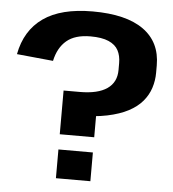

<svg xmlns="http://www.w3.org/2000/svg" viewBox="-51 -757 726 805"><g transform="rotate(5 311.5 -355.0)"><path d="M594 -477Q594 -444 584 -413Q574 -382 552 -356Q530 -330 494 -311Q458 -292 405.5 -281Q353 -270 282 -270L359 -324V-185H214V-369H282Q358 -369 397 -396Q436 -423 436 -475V-504Q436 -535 424 -557.5Q412 -580 383.5 -592.5Q355 -605 307 -605Q242 -605 206.5 -575Q171 -545 159 -489L6 -504Q25 -605 99.5 -657.5Q174 -710 307 -710Q448 -710 521 -658Q594 -606 594 -508ZM359 -121V0H214V-121Z"/></g></svg>

Font: Pathway Extreme
Style: Bold
Weight: 700
Designer: Eduardo Rodriguez Tunni
Foundry: Eduardo Rodriguez Tunni
Version: Version 1.001;gftools[0.9.26]